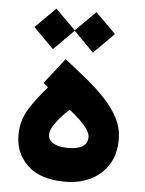

<svg xmlns="http://www.w3.org/2000/svg" viewBox="-51 -749 594 788"><g transform="rotate(5 245.5 -354.5)"><path d="M143.1 -381.3 123.5 -398.4 205.6 -503.4Q249.5 -468.8 293 -433.6Q336.4 -398.4 372.3 -360.8Q408.2 -323.2 429.7 -281.7Q451.2 -240.2 451.2 -193.4Q451.2 -133.8 424.8 -90.8Q398.4 -47.9 352.1 -24.9Q305.7 -2 245.6 -2Q144.5 -2 92 -51.5Q39.6 -101.1 39.6 -175.8Q39.6 -236.8 69.6 -284.4Q99.6 -332 143.1 -381.3ZM326.7 -192.4Q326.7 -208 312.7 -227.3Q298.8 -246.6 278.6 -265.1Q258.3 -283.7 239.7 -297.9Q222.7 -282.7 205.3 -263.2Q188 -243.7 176.3 -224.1Q164.6 -204.6 164.6 -188.5Q164.6 -166 186.3 -153.6Q208 -141.1 245.1 -141.1Q326.7 -141.1 326.7 -192.4ZM149.4 -706.5 232.4 -624.5 314.5 -706.5 397.9 -623.5 314.5 -539.6 232.4 -622.6 149.4 -539.6 66.4 -623.5Z"/></g></svg>

Font: Vazirmatn UI FD ExtraBold
Style: Regular
Weight: 800
Designer: Saber Rastikerdar
Foundry: Saber Rastikerdar
Version: Version 33.003